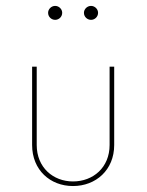

<svg xmlns="http://www.w3.org/2000/svg" viewBox="-20 -623 497 651"><path d="M167 -555.7C179.7 -555.7 190.9 -565.9 190.9 -579.6C190.9 -592.3 179.7 -603 167 -603C154.3 -603 143.1 -592.3 143.1 -579.6C143.1 -565.9 154.3 -555.7 167 -555.7ZM288.6 -555.7C301.3 -555.7 312.5 -565.9 312.5 -579.6C312.5 -592.3 301.3 -603 288.6 -603C275.9 -603 264.6 -592.3 264.6 -579.6C264.6 -565.9 275.9 -555.7 288.6 -555.7ZM227.5 7.8C304.7 7.8 367.2 -46.4 367.2 -131.3V-397H351.6V-131.3C351.6 -55.2 295.9 -7.8 227.5 -7.8C160.2 -7.8 104.5 -55.2 104.5 -131.3V-397H88.9V-131.3C88.9 -46.4 150.4 7.8 227.5 7.8Z"/></svg>

Font: Now Thin
Style: Regular
Weight: 100
Designer: Alfredo Marco Pradil
Foundry: Alfredo Marco Pradil
Version: Version 1.200;hotconv 1.0.109;makeotfexe 2.5.65596